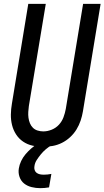

<svg xmlns="http://www.w3.org/2000/svg" viewBox="-20 -755 543 998"><path d="M205 8Q176 8 149 2Q122 -4 100 -19Q78 -34 63.5 -56.5Q49 -79 42.5 -105.5Q36 -132 36.5 -160Q37 -188 42 -217L127 -735H218L130 -204Q128 -189 127 -173.5Q126 -158 128 -143Q130 -128 135.5 -114.5Q141 -101 151 -91Q161 -81 175.5 -76.5Q190 -72 205 -72Q227 -72 249 -81Q271 -90 286.5 -107Q302 -124 310 -145.5Q318 -167 322 -189L412 -735H503L411 -176Q407 -152 399 -128Q391 -104 377.5 -82Q364 -60 344.5 -42Q325 -24 302 -12.5Q279 -1 254 3.5Q229 8 205 8ZM189 223Q166 223 144 217.5Q122 212 105.5 199Q89 186 81.5 164.5Q74 143 78 120Q81 101 90 82Q99 63 112.5 47Q126 31 142 17Q158 3 176 -8H249L248 0Q232 9 218 21Q204 33 192.5 47Q181 61 171 76.5Q161 92 159 109Q157 119 160 128.5Q163 138 170.5 143.5Q178 149 187.5 151Q197 153 207 153Q217 153 227 152Q237 151 247 149L235 219Q223 221 212 222Q201 223 189 223Z"/></svg>

Font: Iosevka Medium
Style: Italic
Weight: 500
Italic angle: -9°
Monospace: yes
Designer: Belleve Invis
Foundry: Belleve Invis
Version: Version 32.5.0; ttfautohint (v1.8.4)